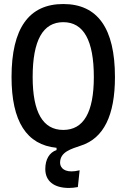

<svg xmlns="http://www.w3.org/2000/svg" viewBox="-20 -723 626 950"><path d="M321.3 207C334 207 348.6 205.6 365.2 202.6L374 119.6C357.9 123.5 344.7 125 334 125C288.6 125 277.3 99.1 277.3 82C277.3 27.8 333.5 13.7 381.3 -2.9C492.7 -39.1 548.8 -151.4 548.8 -341.8C548.8 -583 462.9 -703.1 293 -703.1C123 -703.1 37.1 -583 37.1 -341.8C37.1 -122.1 111.8 -6.3 259.8 8.3V19.5C224.6 31.2 204.1 65.4 204.1 113.3C204.1 172.9 246.6 207 321.3 207ZM293 -80.1C192.4 -80.1 141.6 -167 141.6 -341.8C141.6 -523.4 192.4 -613.3 293 -613.3C393.6 -613.3 444.3 -523.4 444.3 -341.8C444.3 -167 393.6 -80.1 293 -80.1Z"/></svg>

Font: Cascadia Code PL
Style: Regular
Weight: 400
Monospace: yes
Designer: Aaron Bell
Foundry: Saja Typeworks
Version: Version 2404.023